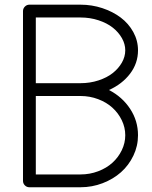

<svg xmlns="http://www.w3.org/2000/svg" viewBox="-20 -789 640 809"><path d="M319.3 -384.5H130.9V-54H319.3Q358.4 -54 393.7 -67.4Q429 -80.8 453.7 -103.3Q478.5 -125.7 493.2 -156.1Q507.8 -186.5 507.8 -219.2Q507.8 -252 493.2 -282.3Q478.5 -312.7 453.7 -335.2Q429 -357.7 393.7 -371.1Q358.4 -384.5 319.3 -384.5ZM439.2 -409.7Q494.9 -381.1 528.2 -330.6Q561.5 -280 561.5 -219.2Q561.5 -173.8 542 -133.1Q522.5 -92.3 489.7 -63.2Q457 -34.2 412.5 -17.1Q367.9 0 319.3 0H103.8Q92.8 0 84.8 -7.9Q76.9 -15.9 76.9 -26.9V-742.2Q76.9 -753.2 84.8 -761.2Q92.8 -769.3 103.8 -769.3H319.3Q366.9 -769.3 411 -754.8Q455.1 -740.2 488.4 -715.2Q521.7 -690.2 541.6 -654.1Q561.5 -617.9 561.5 -576.9Q561.5 -522.5 528.1 -478.5Q494.6 -434.6 439.2 -409.7ZM319.3 -438.5Q359.4 -438.5 395 -450.2Q430.7 -461.9 455.1 -481.2Q479.5 -500.5 493.7 -525.5Q507.8 -550.5 507.8 -576.9Q507.8 -603.3 493.7 -628.3Q479.5 -653.3 455.1 -672.6Q430.7 -691.9 395 -703.6Q359.4 -715.3 319.3 -715.3H130.9V-438.5Z"/></svg>

Font: Tecnico
Style: Fino
Weight: 400
Version: Version 1.3